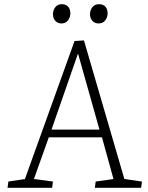

<svg xmlns="http://www.w3.org/2000/svg" viewBox="-20 -897 706 917"><path d="M381 -704 574 -42 658 -30 654 0H433L437 -30L522 -42L467 -241H213L142 -42L233 -30L229 0H16L20 -30L99 -42L336 -701ZM226 -278H455L353 -640H352ZM233 -829Q233 -849 244.5 -863Q256 -877 275 -877Q295 -877 305.5 -865Q316 -853 316 -833Q316 -815 305 -800Q294 -785 273 -785Q256 -785 244.5 -797Q233 -809 233 -829ZM410 -829Q410 -849 421.5 -863Q433 -877 452 -877Q473 -877 483.5 -865Q494 -853 494 -833Q494 -815 483 -800Q472 -785 451 -785Q433 -785 421.5 -797Q410 -809 410 -829Z"/></svg>

Font: Literata 18pt ExtraLight
Style: Italic
Weight: 250
Italic angle: -2°
Designer: Latin by Veronika Burian and Jose Scaglione. Greek by Irene Vlachou. Cyrillic by Vera Evstafieva
Foundry: TypeTogether
Version: Version 3.103;gftools[0.9.29]